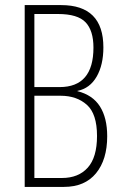

<svg xmlns="http://www.w3.org/2000/svg" viewBox="-20 -734 480 754"><path d="M220 -714Q386 -714 386 -548Q386 -479 359.5 -433Q333 -387 284 -377V-376Q344 -361 372.5 -316Q401 -271 401 -199Q401 -107 357 -53.5Q313 0 231 0H77V-714ZM214 -392Q347 -392 347 -547Q347 -614 316 -646.5Q285 -679 208 -679H115V-392ZM115 -358V-35H223Q288 -35 324.5 -75.5Q361 -116 361 -200Q361 -287 321 -322.5Q281 -358 218 -358Z"/></svg>

Font: Noto Sans Gujarati UI ExtraCondensed ExtraLight
Style: Regular
Weight: 200
Width: 2
Designer: Jelle Bosma - Monotype Design Team, Universal Thirst
Foundry: Monotype Imaging Inc.
Version: Version 2.106; ttfautohint (v1.8.4.7-5d5b)